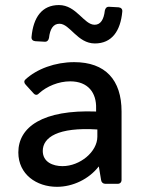

<svg xmlns="http://www.w3.org/2000/svg" viewBox="-20 -720 562 752"><path d="M212.9 -627C253.9 -627 283.2 -549.8 351.6 -549.8C418 -549.8 452.1 -598.6 459 -674.8C460 -684.6 454.1 -690.4 444.3 -691.4L408.2 -693.4C398.4 -694.3 392.6 -688.5 390.6 -678.7C386.7 -643.6 374 -623 350.6 -623C308.6 -623 279.3 -700.2 210.9 -700.2C144.5 -700.2 110.4 -652.3 103.5 -575.2C102.5 -565.4 108.4 -559.6 118.2 -558.6L154.3 -556.6C164.1 -555.7 169.9 -561.5 171.9 -571.3C175.8 -606.4 188.5 -627 212.9 -627ZM270.5 -476.6C196.3 -476.6 124 -450.2 79.1 -408.2C73.2 -402.3 74.2 -394.5 81.1 -387.7L111.3 -354.5C118.2 -346.7 126 -346.7 132.8 -354.5C163.1 -381.8 209 -401.4 254.9 -401.4C325.2 -401.4 358.4 -356.4 356.4 -294.9V-283.2C147.5 -291 51.8 -222.7 51.8 -123C51.8 -37.1 123 11.7 203.1 11.7C265.6 11.7 328.1 -18.6 366.2 -67.4H367.2L376 -14.6C377 -5.9 383.8 0 392.6 0H440.4C450.2 0 456.1 -5.9 456.1 -15.6V-283.2C456.1 -407.2 392.6 -476.6 270.5 -476.6ZM224.6 -69.3C187.5 -69.3 147.5 -85 147.5 -128.9C147.5 -181.6 206.1 -222.7 361.3 -212.9V-184.6C361.3 -126 293.9 -69.3 224.6 -69.3Z"/></svg>

Font: Ed Sans Neue Medium
Style: Regular
Weight: 500
Designer: Stephen Hutchings
Version: Version 1.004;PS 001.004;hotconv 1.0.88;makeotf.lib2.5.64775